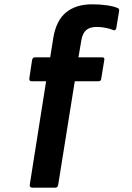

<svg xmlns="http://www.w3.org/2000/svg" viewBox="-20 -686 614 891"><path d="M129 185Q125 185 121 181.5Q117 178 118 172L194 -309H126Q115 -309 116 -322L129 -408Q132 -420 142 -420H213L227 -508Q240 -590 286 -628Q332 -666 408 -666Q443 -666 475 -661.5Q507 -657 525 -649Q534 -646 533 -637L520 -557Q517 -543 507 -546Q490 -553 469.5 -557Q449 -561 429 -561Q396 -561 379 -545.5Q362 -530 357 -496L344 -420H453Q467 -420 464 -408L450 -322Q449 -309 438 -309H327L250 172Q249 179 245 182Q241 185 236 185Z"/></svg>

Font: Sofia Sans Semi Condensed ExtraBold
Style: Italic
Weight: 800
Italic angle: -9°
Version: Version 4.100